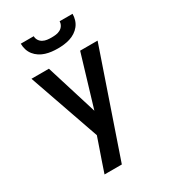

<svg xmlns="http://www.w3.org/2000/svg" viewBox="-226 -853 1052 1182"><g transform="rotate(-30 300.0 -262.5)"><path d="M160 215Q174 173 188.5 131Q203 89 218 46L240 -18L65 -520H189L302 -156L411 -520H535L283 215ZM300 -600Q278 -600 256.5 -602.5Q235 -605 214 -611.5Q193 -618 174.5 -630Q156 -642 142.5 -659Q129 -676 122.5 -697Q116 -718 116 -740H208Q208 -724 216.5 -710.5Q225 -697 239 -689.5Q253 -682 268.5 -680Q284 -678 300 -678Q316 -678 331.5 -680Q347 -682 361 -689.5Q375 -697 383.5 -710.5Q392 -724 392 -740H484Q484 -718 477.5 -697Q471 -676 457.5 -659Q444 -642 425.5 -630Q407 -618 386 -611.5Q365 -605 343.5 -602.5Q322 -600 300 -600Z"/></g></svg>

Font: Iosevka Fixed Extended
Style: Bold
Weight: 700
Width: 7
Monospace: yes
Designer: Belleve Invis
Foundry: Belleve Invis
Version: Version 24.1.1; ttfautohint (v1.8.4)